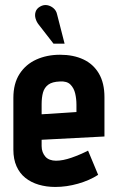

<svg xmlns="http://www.w3.org/2000/svg" viewBox="-20 -728 466 761"><path d="M206 -672Q203 -686 192 -695.5Q181 -705 167 -707.5Q153 -710 139 -702Q125 -694 121 -681Q117 -668 121 -654.5Q125 -641 133 -631L192 -555H236ZM145 -149V-174L394 -187V-343Q394 -399 372 -436.5Q350 -474 310.5 -492.5Q271 -511 218 -511Q166 -511 124 -492Q82 -473 57.5 -435Q33 -397 33 -340V-135Q33 -97 45.5 -69Q58 -41 80.5 -23Q103 -5 133.5 4Q164 13 199 13Q244 13 289.5 0Q335 -13 369 -35L329 -131Q298 -115 263.5 -103Q229 -91 202 -91Q189 -91 178 -95Q167 -99 160 -107Q153 -115 149 -125.5Q145 -136 145 -149ZM283 -313V-284L145 -275V-314Q145 -342 150.5 -361.5Q156 -381 171.5 -392.5Q187 -404 217 -405Q245 -407 259 -393Q273 -379 278 -357.5Q283 -336 283 -313Z"/></svg>

Font: Advent Pro
Style: Regular
Weight: 400
Designer: VivaRado, Andreas Kalpakidis
Foundry: VivaRado, Andreas Kalpakidis
Version: Version 3.000